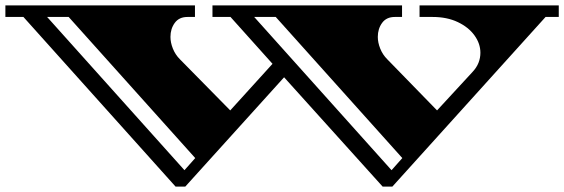

<svg xmlns="http://www.w3.org/2000/svg" viewBox="-34 -670 2095 713"><path d="M618 23 53 -607H-14V-650H690V-607H662Q631 -607 615 -585Q599 -563 599 -533Q599 -512 608 -489.5Q617 -467 634 -450L821 -260L978 -433L822 -607H755V-650H1459V-607H1432Q1401 -607 1385 -585Q1369 -563 1369 -533Q1369 -512 1378 -489.5Q1387 -467 1404 -450L1589 -260L1720 -402Q1736 -419 1743 -437Q1750 -455 1750 -474Q1750 -508 1728 -538.5Q1706 -569 1666 -588Q1626 -607 1573 -607H1524V-650H2041V-607H1992L1423 23H1387L1021 -383L654 23ZM651 -38 691 -83 221 -607H141ZM1420 -38 1460 -83 990 -607H910Z"/></svg>

Font: Diplomata SC
Style: Regular
Weight: 400
Designer: Eduardo Rodriguez Tunni
Foundry: Eduardo Rodriguez Tunni
Version: Version 1.002; ttfautohint (v1.8.4.7-5d5b);gftools[0.9.23]